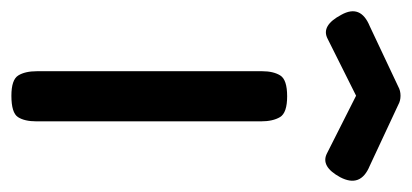

<svg xmlns="http://www.w3.org/2000/svg" viewBox="-262 -500 723 337"><g transform="rotate(90 99.5 -331.5)"><path d="M99 10Q71 10 63.5 -2Q56 -14 56 -35V-430Q56 -450 63.5 -462Q71 -474 100 -474Q129 -474 136.5 -461.5Q144 -449 144 -428V-34Q144 -13 136.5 -1.5Q129 10 99 10ZM99 -673Q108 -673 115 -669L222 -619Q261 -603 242 -567Q223 -532 200 -544L99 -595L-1 -545Q-24 -533 -43 -569Q-62 -603 -23 -619L83 -669Q90 -673 99 -673Z"/></g></svg>

Font: Fredoka
Style: Regular
Weight: 400
Designer: Ben Nathan
Foundry: Milena B. Brandão, Ben Nathan
Version: Version 2.001